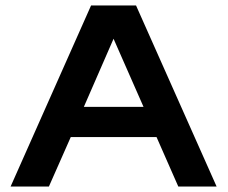

<svg xmlns="http://www.w3.org/2000/svg" viewBox="-20 -680 830 700"><path d="M769.7 0H630L550.7 -180.3H238L158.3 0H18.7L312 -660H476ZM285.7 -290.3H503.3L394 -538.7Z"/></svg>

Font: Nata Sans
Style: Regular
Weight: 400
Designer: Daniel Uzquiano Cruz
Version: Version 1.001